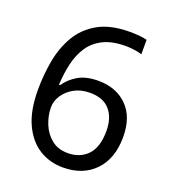

<svg xmlns="http://www.w3.org/2000/svg" viewBox="-134 -825 840 937"><g transform="rotate(20 286.0 -357.0)"><path d="M55 -305Q55 -382 68.5 -456.5Q82 -531 117.5 -591.5Q153 -652 217 -688Q281 -724 382 -724Q403 -724 428.5 -722Q454 -720 470 -715V-640Q452 -646 429.5 -649Q407 -652 384 -652Q315 -652 269 -629Q223 -606 196.5 -566Q170 -526 158 -474Q146 -422 143 -363H149Q172 -398 213 -422.5Q254 -447 318 -447Q411 -447 468 -390.5Q525 -334 525 -230Q525 -118 463.5 -54Q402 10 298 10Q230 10 175 -24Q120 -58 87.5 -128Q55 -198 55 -305ZM297 -64Q360 -64 399 -104.5Q438 -145 438 -230Q438 -298 403.5 -338Q369 -378 300 -378Q253 -378 218 -358.5Q183 -339 163.5 -309Q144 -279 144 -247Q144 -204 161 -161.5Q178 -119 212 -91.5Q246 -64 297 -64Z"/></g></svg>

Font: Noto Sans Batak
Style: Regular
Weight: 400
Designer: Monotype Design Team
Foundry: Monotype Imaging Inc.
Version: Version 2.002; ttfautohint (v1.8.4.7-5d5b)